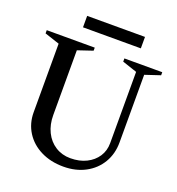

<svg xmlns="http://www.w3.org/2000/svg" viewBox="-153 -982 1031 1120"><g transform="rotate(20 362.0 -422.0)"><path d="M365 15Q287 15 225.5 -15.5Q164 -46 129.5 -100.5Q95 -155 95 -224V-665L109 -645L3 -680V-700H301V-681L194 -645L208 -664V-248Q208 -189 230.5 -143Q253 -97 294 -71Q335 -45 387 -45Q443 -45 485.5 -66Q528 -87 552 -123.5Q576 -160 576 -207V-665L590 -645L485 -680V-700H720V-681L612 -645L626 -664V-230Q626 -159 593 -103.5Q560 -48 501 -16.5Q442 15 365 15ZM196 -788V-859H555V-788Z"/></g></svg>

Font: Wittgenstein Medium
Style: Regular
Weight: 500
Designer: Jörg Drees
Foundry: Jörg Drees
Version: Version 1.500